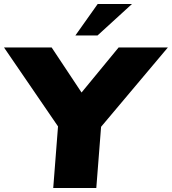

<svg xmlns="http://www.w3.org/2000/svg" viewBox="-61 -943 862 963"><path d="M446 -307 422 0H206L230 -309L-41 -705H198L348 -479L534 -705H781ZM317 -765 429 -923H601L428 -765Z"/></svg>

Font: Nunito Sans Heavy Heavy
Style: Italic
Weight: 400
Italic angle: -4.541°
Designer: Vernon Adams
Foundry: Vernon Adams
Version: Version 2.002